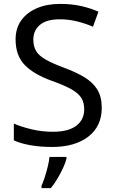

<svg xmlns="http://www.w3.org/2000/svg" viewBox="-20 -744 589 985"><path d="M502 -191Q502 -96 433 -43Q364 10 247 10Q187 10 136 1Q85 -8 51 -24V-110Q87 -94 140.5 -81Q194 -68 251 -68Q331 -68 371.5 -99Q412 -130 412 -183Q412 -218 397 -242Q382 -266 345.5 -286.5Q309 -307 244 -330Q153 -363 106.5 -411Q60 -459 60 -542Q60 -599 89 -639.5Q118 -680 169.5 -702Q221 -724 288 -724Q347 -724 396 -713Q445 -702 485 -684L457 -607Q420 -623 376.5 -634Q333 -645 286 -645Q219 -645 185 -616.5Q151 -588 151 -541Q151 -505 166 -481Q181 -457 215 -438Q249 -419 307 -397Q370 -374 413.5 -347.5Q457 -321 479.5 -284Q502 -247 502 -191ZM321 70Q317 88 304.5 115.5Q292 143 275.5 171Q259 199 241 221H193V209Q201 192 209.5 165.5Q218 139 225 110.5Q232 82 234 61H321Z"/></svg>

Font: Noto Sans Kharoshthi
Style: Regular
Weight: 400
Designer: Monotype Design Team
Foundry: Monotype Imaging Inc.
Version: Version 2.004; ttfautohint (v1.8.4.7-5d5b)